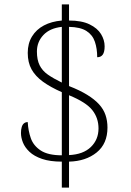

<svg xmlns="http://www.w3.org/2000/svg" viewBox="-20 -780 599 879"><path d="M263 -40Q209 -40 172.5 -52.5Q136 -65 115 -85Q94 -105 85 -127.5Q76 -150 76 -171Q76 -187 79.5 -198.5Q83 -210 90 -215.5Q97 -221 107 -221Q109 -182 121 -147.5Q133 -113 166.5 -91Q200 -69 263 -69V-358Q211 -381 176.5 -406Q142 -431 124.5 -462.5Q107 -494 107 -538Q107 -581 126.5 -613Q146 -645 181 -663.5Q216 -682 263 -686V-760H296V-686Q354 -686 390 -668.5Q426 -651 442.5 -624Q459 -597 459 -568Q459 -542 450.5 -530Q442 -518 425 -518Q425 -557 414.5 -588.5Q404 -620 376 -638Q348 -656 296 -657V-386Q345 -367 379 -346Q413 -325 433.5 -302.5Q454 -280 463 -253.5Q472 -227 472 -196Q472 -122 422.5 -82Q373 -42 296 -40V79H263ZM296 -70Q361 -73 396 -107Q431 -141 431 -192Q431 -240 402.5 -276Q374 -312 296 -344ZM263 -657Q208 -651 178.5 -619.5Q149 -588 149 -544Q149 -506 161.5 -481Q174 -456 199 -438.5Q224 -421 263 -402Z"/></svg>

Font: Noto Serif Armenian ExtraLight
Style: Regular
Weight: 250
Version: Version 2.007